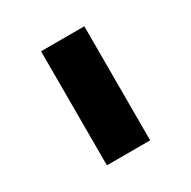

<svg xmlns="http://www.w3.org/2000/svg" viewBox="-126 -657 776 780"><g transform="rotate(-30 262.0 -267.5)"><path d="M161 0V-535H364V0Z"/></g></svg>

Font: Lexend Peta Black
Style: Regular
Weight: 900
Version: Version 1.007